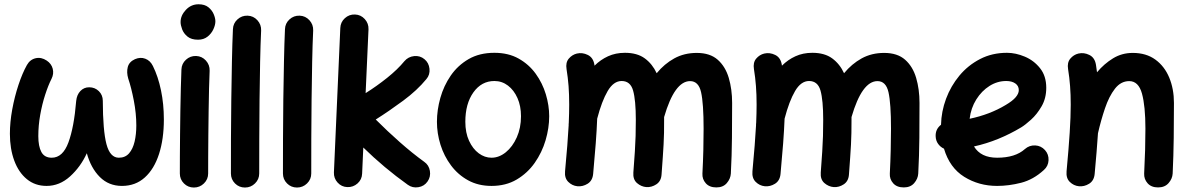

<svg xmlns="http://www.w3.org/2000/svg" viewBox="-20 -796 5456 881"><path d="M194.3 -518.1Q215.8 -503.9 221.9 -480.7Q228 -457.5 216.3 -434.1Q201.2 -404.3 187.3 -361.3Q173.3 -318.4 164.6 -269.3Q155.8 -220.2 155.8 -171.4Q155.8 -124.5 169.9 -98.4Q184.1 -72.3 217.3 -72.3Q268.1 -72.3 293.9 -142.3Q319.8 -212.4 329.6 -333Q332.5 -361.3 348.9 -378.4Q365.2 -395.5 389.2 -395.5Q415.5 -395.5 433.6 -377.7Q451.7 -359.9 451.7 -333.5Q452.1 -196.8 468.5 -134.5Q484.9 -72.3 525.4 -72.3Q554.7 -72.3 572.3 -92.5Q589.8 -112.8 597.7 -146.5Q605.5 -180.2 605.5 -220.2Q605.5 -275.4 594 -334.7Q582.5 -394 568.4 -435.5Q560.1 -463.9 566.2 -488Q572.3 -512.2 599.1 -524.4Q624 -535.2 646.7 -526.6Q669.4 -518.1 681.6 -493.2Q705.6 -444.8 718.8 -381.3Q731.9 -317.9 731.9 -248Q731.9 -158.2 709.7 -89.4Q687.5 -20.5 644.5 18.3Q601.6 57.1 539.6 57.1Q479 57.1 438 16.1Q397 -24.9 378.4 -92.8Q350.1 -30.8 301.8 13.2Q253.4 57.1 193.8 57.1Q141.1 57.1 103.3 26.1Q65.4 -4.9 45.4 -59.1Q25.4 -113.3 25.4 -182.1Q25.4 -234.9 36.1 -293.7Q46.9 -352.5 64.7 -406.2Q82.5 -460 103.5 -497.6Q117.7 -522.9 143.6 -528.8Q169.4 -534.7 194.3 -518.1Z M808.6 -694.8Q808.6 -725.1 832.8 -750.7Q856.9 -776.4 891.1 -776.4Q919.4 -776.4 936.3 -762.7Q953.1 -749 960.7 -730.7Q968.3 -712.4 968.3 -698.2Q968.3 -681.6 959.2 -661.9Q950.2 -642.1 932.4 -627.9Q914.6 -613.8 888.7 -613.8Q857.9 -613.8 840.3 -628.2Q822.8 -642.6 815.7 -661.6Q808.6 -680.7 808.6 -694.8ZM879.9 -539.1Q906.7 -538.1 924.8 -518.1Q942.9 -498 941.9 -471.2Q940.4 -437.5 939.2 -389.4Q938 -341.3 937.3 -286.6Q936.5 -231.9 936 -177.7Q935.5 -123.5 935.3 -77.1Q935.1 -30.8 935.1 0Q935.1 26.9 915.8 45.7Q896.5 64.5 869.6 64.5Q842.8 64.5 824 45.7Q805.2 26.9 805.2 0Q805.2 -31.2 805.4 -77.6Q805.7 -124 806.2 -178.5Q806.6 -232.9 807.6 -288.1Q808.6 -343.3 809.8 -392.6Q811 -441.9 812.5 -477.1Q813.5 -503.9 833.3 -522Q853 -540 879.9 -539.1Z M1116.2 -724.1Q1143.1 -723.1 1161.1 -703.1Q1179.2 -683.1 1178.2 -656.2Q1175.3 -594.7 1173.6 -512Q1171.9 -429.2 1170.9 -338.4Q1169.9 -247.6 1169.7 -159.7Q1169.4 -71.8 1169.4 0Q1169.4 26.9 1150.1 45.7Q1130.9 64.5 1104 64.5Q1077.1 64.5 1058.3 45.7Q1039.6 26.9 1039.6 0Q1039.6 -72.3 1039.8 -160.2Q1040 -248 1041.3 -339.4Q1042.5 -430.7 1044.2 -514.4Q1045.9 -598.1 1048.8 -662.1Q1049.8 -689 1069.6 -707Q1089.4 -725.1 1116.2 -724.1Z M1355 -724.1Q1381.8 -723.1 1399.9 -703.1Q1418 -683.1 1417 -656.2Q1414.1 -594.7 1412.4 -512Q1410.6 -429.2 1409.7 -338.4Q1408.7 -247.6 1408.4 -159.7Q1408.2 -71.8 1408.2 0Q1408.2 26.9 1388.9 45.7Q1369.6 64.5 1342.8 64.5Q1315.9 64.5 1297.1 45.7Q1278.3 26.9 1278.3 0Q1278.3 -72.3 1278.6 -160.2Q1278.8 -248 1280 -339.4Q1281.2 -430.7 1283 -514.4Q1284.7 -598.1 1287.6 -662.1Q1288.6 -689 1308.3 -707Q1328.1 -725.1 1355 -724.1Z M1941.9 36.6Q1926.8 58.6 1899.7 63Q1872.6 67.4 1851.1 51.8Q1796.9 13.2 1745.6 -29.8Q1694.3 -72.8 1647 -119.1L1641.6 1Q1640.6 27.8 1620.6 45.7Q1600.6 63.5 1573.7 62.5Q1546.9 61.5 1529.1 41.7Q1511.2 22 1512.2 -4.9L1541.5 -667.5Q1542.5 -694.3 1562.3 -712.4Q1582 -730.5 1608.9 -729.5Q1635.7 -728.5 1653.8 -708.5Q1671.9 -688.5 1670.9 -661.6L1657.7 -368.7Q1709 -400.9 1756.6 -439Q1804.2 -477.1 1835.9 -515.6Q1853 -535.6 1880.1 -538.6Q1907.2 -541.5 1927.7 -524.4Q1947.8 -507.8 1950.7 -480.5Q1953.6 -453.1 1936.5 -433.1Q1894 -381.3 1829.6 -333.7Q1765.1 -286.1 1704.1 -247.6Q1757.3 -194.3 1814.5 -143.8Q1871.6 -93.3 1926.3 -53.7Q1948.2 -38.6 1952.6 -11.7Q1957 15.1 1941.9 36.6Z M2248.5 -553.7Q2312.5 -553.7 2359.6 -527.3Q2406.7 -501 2438 -457.8Q2469.2 -414.6 2484.6 -363.3Q2500 -312 2500 -262.7Q2500 -208.5 2483.4 -152.3Q2466.8 -96.2 2433.6 -48.8Q2400.4 -1.5 2350.8 27.8Q2301.3 57.1 2235.4 57.1Q2174.8 57.1 2128.2 31.5Q2081.5 5.9 2049.6 -36.9Q2017.6 -79.6 2001.2 -131.8Q1984.9 -184.1 1984.9 -237.3Q1984.9 -291 2000.5 -346.7Q2016.1 -402.3 2048.3 -449.2Q2080.6 -496.1 2130.4 -524.9Q2180.2 -553.7 2248.5 -553.7ZM2248.5 -424.3Q2189.5 -424.3 2152.3 -372.3Q2115.2 -320.3 2115.2 -237.3Q2115.2 -187 2132.3 -149.9Q2149.4 -112.8 2176.8 -92.5Q2204.1 -72.3 2235.4 -72.3Q2270 -72.3 2301 -97.4Q2332 -122.6 2351.3 -165.8Q2370.6 -209 2370.6 -262.7Q2370.6 -309.6 2354.5 -345.9Q2338.4 -382.3 2310.8 -403.3Q2283.2 -424.3 2248.5 -424.3Z M2572.8 -10.3Q2585 -139.6 2589.4 -222.2Q2588.9 -226.6 2589.8 -231.4Q2591.8 -277.8 2591.8 -315.9Q2591.8 -362.3 2588.9 -401.1Q2585.9 -439.9 2579.6 -479Q2574.7 -508.8 2589.8 -526.9Q2605 -544.9 2627 -550.3Q2652.3 -556.2 2677.2 -543.9Q2702.1 -531.7 2707.5 -499Q2708 -496.6 2708 -494.6Q2735.4 -522 2770 -537.8Q2804.7 -553.7 2847.7 -553.7Q2903.8 -553.7 2938.7 -528.1Q2973.6 -502.4 2993.2 -460Q3028.3 -502.9 3074 -528.1Q3119.6 -553.2 3177.2 -553.2Q3237.8 -553.2 3273.2 -522Q3308.6 -490.7 3324 -438.5Q3339.4 -386.2 3339.4 -323.7Q3339.4 -245.6 3338.6 -163.6Q3337.9 -81.5 3333.5 0.5Q3332 24.4 3314.9 44.2Q3297.9 64 3267.1 64Q3235.4 64 3218.5 44.9Q3201.7 25.9 3203.1 0.5Q3206.1 -57.6 3207.3 -108.2Q3208.5 -158.7 3208.5 -205.6Q3208.5 -321.3 3197 -372.6Q3185.5 -423.8 3146.5 -423.8Q3075.2 -423.8 3027.3 -258.8Q3027.3 -252.9 3027.3 -246.1Q3027.3 -212.9 3026.9 -186.3Q3026.4 -159.7 3024.9 -133.1Q3023.4 -106.4 3021.2 -73.7Q3019 -41 3015.6 4.4Q3013.7 35.2 2991.9 49.6Q2970.2 64 2945.8 62.5Q2921.9 60.5 2902.8 43.9Q2883.8 27.3 2886.2 -4.4Q2890.6 -63 2893.1 -101.1Q2895.5 -139.2 2896.5 -171.9Q2897.5 -204.6 2897.5 -246.1Q2897.5 -336.4 2885 -380.4Q2872.6 -424.3 2832.5 -424.3Q2795.4 -424.3 2768.3 -378.2Q2741.2 -332 2720.2 -251.5Q2718.3 -200.2 2713.6 -138.2Q2709 -76.2 2701.7 2Q2698.7 33.2 2676.3 47.1Q2653.8 61 2629.4 58.6Q2605.5 56.2 2587.6 38.6Q2569.8 21 2572.8 -10.3Z M3432.6 -10.3Q3444.8 -139.6 3449.2 -222.2Q3448.7 -226.6 3449.7 -231.4Q3451.7 -277.8 3451.7 -315.9Q3451.7 -362.3 3448.7 -401.1Q3445.8 -439.9 3439.5 -479Q3434.6 -508.8 3449.7 -526.9Q3464.8 -544.9 3486.8 -550.3Q3512.2 -556.2 3537.1 -543.9Q3562 -531.7 3567.4 -499Q3567.9 -496.6 3567.9 -494.6Q3595.2 -522 3629.9 -537.8Q3664.6 -553.7 3707.5 -553.7Q3763.7 -553.7 3798.6 -528.1Q3833.5 -502.4 3853 -460Q3888.2 -502.9 3933.8 -528.1Q3979.5 -553.2 4037.1 -553.2Q4097.7 -553.2 4133.1 -522Q4168.5 -490.7 4183.8 -438.5Q4199.2 -386.2 4199.2 -323.7Q4199.2 -245.6 4198.5 -163.6Q4197.8 -81.5 4193.4 0.5Q4191.9 24.4 4174.8 44.2Q4157.7 64 4127 64Q4095.2 64 4078.4 44.9Q4061.5 25.9 4063 0.5Q4065.9 -57.6 4067.1 -108.2Q4068.4 -158.7 4068.4 -205.6Q4068.4 -321.3 4056.9 -372.6Q4045.4 -423.8 4006.3 -423.8Q3935.1 -423.8 3887.2 -258.8Q3887.2 -252.9 3887.2 -246.1Q3887.2 -212.9 3886.7 -186.3Q3886.2 -159.7 3884.8 -133.1Q3883.3 -106.4 3881.1 -73.7Q3878.9 -41 3875.5 4.4Q3873.5 35.2 3851.8 49.6Q3830.1 64 3805.7 62.5Q3781.7 60.5 3762.7 43.9Q3743.7 27.3 3746.1 -4.4Q3750.5 -63 3752.9 -101.1Q3755.4 -139.2 3756.3 -171.9Q3757.3 -204.6 3757.3 -246.1Q3757.3 -336.4 3744.9 -380.4Q3732.4 -424.3 3692.4 -424.3Q3655.3 -424.3 3628.2 -378.2Q3601.1 -332 3580.1 -251.5Q3578.1 -200.2 3573.5 -138.2Q3568.8 -76.2 3561.5 2Q3558.6 33.2 3536.1 47.1Q3513.7 61 3489.3 58.6Q3465.3 56.2 3447.5 38.6Q3429.7 21 3432.6 -10.3Z M4770 -16.1Q4721.7 28.3 4665.3 42.7Q4608.9 57.1 4555.2 57.1Q4471.7 57.1 4404.5 15.4Q4337.4 -26.4 4311.5 -113.8Q4295.4 -121.1 4284.9 -135.5Q4274.4 -149.9 4273.4 -168.5Q4271 -202.6 4297.9 -223.6Q4299.3 -284.2 4321 -342.8Q4342.8 -401.4 4382.3 -449Q4421.9 -496.6 4477.1 -525.1Q4532.2 -553.7 4600.6 -553.7Q4640.6 -553.7 4682.4 -536.1Q4724.1 -518.6 4752.4 -482.9Q4780.8 -447.3 4780.8 -393.1Q4780.8 -345.2 4759.5 -308.3Q4738.3 -271.5 4710.9 -246.8Q4683.6 -222.2 4665.5 -211.4Q4614.3 -180.7 4560.3 -158.7Q4506.3 -136.7 4449.2 -124Q4480.5 -72.3 4555.2 -72.3Q4638.7 -72.3 4683.1 -112.3Q4703.1 -129.9 4730 -128.7Q4756.8 -127.4 4774.9 -107.4Q4792.5 -87.9 4791.3 -60.8Q4790 -33.7 4770 -16.1ZM4597.2 -424.3Q4556.2 -424.3 4520.3 -401.6Q4484.4 -378.9 4459.7 -339.6Q4435.1 -300.3 4429.2 -251Q4522 -270.5 4594.2 -314Q4626.5 -333 4640.6 -349.9Q4654.8 -366.7 4654.8 -382.3Q4654.8 -401.9 4638.9 -413.1Q4623 -424.3 4597.2 -424.3Z M4874 -10.3Q4883.8 -114.7 4888.4 -187.7Q4893.1 -260.7 4893.1 -315.9Q4893.1 -362.3 4890.1 -401.1Q4887.2 -439.9 4880.9 -479Q4876 -508.8 4891.1 -526.9Q4906.2 -544.9 4928.2 -550.3Q4953.6 -556.2 4978.5 -543.9Q5003.4 -531.7 5008.8 -499Q5011.7 -481 5013.7 -464.4Q5046.4 -503.4 5087.2 -528.3Q5127.9 -553.2 5177.7 -553.2Q5239.3 -553.2 5281.5 -522.5Q5323.7 -491.7 5345.2 -439.7Q5366.7 -387.7 5366.7 -323.7Q5366.7 -245.6 5365.7 -163.6Q5364.7 -81.5 5360.8 0.5Q5359.4 24.4 5342 44.2Q5324.7 64 5293.9 64Q5262.7 64 5245.8 44.9Q5229 25.9 5230 0.5Q5232.9 -57.6 5234.4 -108.2Q5235.8 -158.7 5235.8 -205.6Q5235.8 -309.1 5220 -366.5Q5204.1 -423.8 5161.6 -423.8Q5123 -423.8 5095.9 -388.9Q5068.8 -354 5050.3 -299.1Q5031.7 -244.1 5018.1 -184.6Q5015.6 -144.5 5011.7 -98.4Q5007.8 -52.2 5002.9 2Q5000 33.2 4977.5 47.1Q4955.1 61 4930.7 58.6Q4906.7 56.2 4888.9 38.8Q4871.1 21.5 4874 -10.3Z"/></svg>

Font: Mikhak-DS2-FD Bold
Style: Regular
Weight: 700
Designer: Amin Abedi
Version: Version 3.4